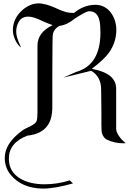

<svg xmlns="http://www.w3.org/2000/svg" viewBox="-20 -842 772 1130"><path d="M720 0Q696.3 -16.8 678.9 -43.2Q661.6 -69.5 663.7 -90.5V-320Q663.7 -410.5 522.6 -436.3V-438.9Q590 -489.5 621.1 -531.6Q664.7 -593.2 664.7 -666.8Q664.7 -695.3 655.8 -722.1Q646.8 -748.9 631.3 -769.2Q615.8 -789.5 592.9 -801.6Q570 -813.7 542.1 -813.7Q473.7 -813.7 415.3 -765.8Q386.3 -765.8 368.9 -770.8Q351.6 -775.8 330 -784.7Q301.1 -798.4 276.1 -807.6Q251.1 -816.8 227.4 -820.5Q203.7 -824.2 181.3 -819.5Q158.9 -814.7 135.5 -800.3Q112.1 -785.8 93.7 -764.5Q75.3 -743.2 65.5 -717.9Q55.8 -692.6 55.8 -664.7Q55.8 -637.9 68.4 -610Q75.8 -592.1 85.5 -580.3Q95.3 -568.4 104.2 -562.1Q86.3 -601.1 80.8 -620.3Q75.3 -639.5 75.3 -654.7Q75.3 -689.5 92.4 -716.8Q109.5 -744.2 146.8 -744.2Q177.9 -744.2 233.7 -716.3Q267.9 -701.1 290 -694.2Q200.5 -651.6 200.5 -573.2V-180Q200.5 -144.2 195.8 -131.1Q192.6 -121.1 181.8 -113.2Q171.1 -105.3 158.2 -98.7Q145.3 -92.1 132.6 -86.3Q120 -80.5 112.1 -74.2Q5.8 2.1 7.9 92.1Q10 147.9 43.7 187.9Q109.5 266.3 231.6 267.9Q303.2 267.9 409.5 237.4L390.5 219.5Q317.9 242.6 242.6 242.6Q157.9 242.6 101.6 210.5Q32.1 170 32.1 92.1Q32.1 -2.1 141.1 -43.7Q183.7 -48.4 212.1 -62.9Q240.5 -77.4 257.4 -99.7Q274.2 -122.1 281.1 -150.5Q287.9 -178.9 287.9 -211.6Q287.9 -311.1 287.9 -381.6Q287.9 -452.6 288.4 -499.5Q288.9 -546.3 288.9 -573.2Q288.9 -601.1 289.5 -616.3Q290 -631.6 290.5 -637.1Q291.1 -642.6 292.1 -645.8Q300 -672.6 328.9 -689.5Q375.3 -695.3 417.9 -731.1Q485.8 -775.8 504.7 -775.8Q528.4 -775.8 541.8 -764.2Q555.3 -752.6 561.6 -734.5Q567.9 -716.3 569.5 -693.9Q571.1 -671.6 571.1 -650.5Q571.1 -458.9 427.4 -418.4L352.6 -385.3L516.3 -425.3Q575.3 -392.1 575.3 -313.7Q576.8 -228.4 576.8 -178.9Q576.8 -131.1 576.8 -105.3Q576.8 -80.5 577.9 -70.5Q578.9 -60.5 582.1 -52.6Q591.1 -30 606.8 -21.1Q628.9 -10 654.2 -4.5Q679.5 1.1 701.6 1.1Q706.3 1.1 710.5 1.1Q715.3 1.1 720 0Z"/></svg>

Font: MM Bagan
Style: Regular
Weight: 400
Designer: Khon Soe Zaw Thu
Version: Version 1.00 July 10, 2016, initial release